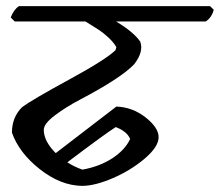

<svg xmlns="http://www.w3.org/2000/svg" viewBox="-20 -641 718 627"><path d="M162 -141 360 -293Q413 -291 455.5 -257.5Q498 -224 498 -193Q498 -162 453 -123.5Q408 -85 349 -59.5Q290 -34 248 -34Q178 -35 110 -88.5Q42 -142 19 -208Q19 -258 52 -291Q86 -316 205.5 -381Q325 -446 357 -477L360 -487Q351 -503 333.5 -519Q316 -535 303.5 -543Q291 -551 259 -571H28L15 -584Q25 -610 42 -621H666L678 -609Q671 -583 652 -571H359Q417 -536 438 -505Q450 -472 418 -431Q375 -386 242 -316Q196 -292 159.5 -264.5Q123 -237 123 -217Q123 -180 162 -141ZM358 -226Q323 -204 200 -111Q221 -97 249 -87Q305 -97 346.5 -124Q388 -151 405 -187Q395 -212 358 -226Z"/></svg>

Font: Tillana Medium
Style: Regular
Weight: 500
Designer: Lipi Raval (Devanagari, Latin), Jonny Pinhorn (Latin)
Foundry: Indian Type Foundry
Version: Version 2.003;PS 1.0;hotconv 1.0.79;makeotf.lib2.5.61930; tt